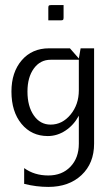

<svg xmlns="http://www.w3.org/2000/svg" viewBox="-20 -530 440 755"><path d="M170 -450V-499Q170 -506 172 -508Q174 -510 181 -510H230V-461Q230 -454 228 -452Q226 -450 219 -450ZM25 -170Q25 -246 65.5 -293Q106 -340 173 -340H255L290 -300L297 -340H350V35Q350 112 300.5 158.5Q251 205 170 205Q123 205 75 193V131Q115 160 170 160Q224 160 257 125.5Q290 91 290 35V-75Q270 -38 237.5 -16.5Q205 5 168 5Q104 5 64.5 -43Q25 -91 25 -170ZM88 -170Q88 -112 113 -76Q138 -40 179 -40Q225 -40 257.5 -79.5Q290 -119 290 -175V-295H179Q138 -295 113 -260.5Q88 -226 88 -170Z"/></svg>

Font: Glametrix
Style: Regular
Weight: 500
Designer: gluk
Foundry: gluk
Version: Version 0.40